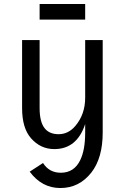

<svg xmlns="http://www.w3.org/2000/svg" viewBox="-20 -738 626 963"><path d="M178.7 -639.6V-717.8H407.2V-639.6ZM252.4 9.8Q183.1 9.8 135.3 -44.9Q90.8 -95.7 90.8 -195.8V-537.1H178.7V-195.8Q178.7 -127 203.6 -95.2Q227.1 -64.9 273.9 -64.9Q323.2 -64.9 358.4 -106.9Q407.2 -165 407.2 -248V-537.1H495.1V-73.2Q495.1 54.2 438.5 127Q377.4 205.1 282.7 205.1Q189.9 205.1 128.9 123L195.8 79.6Q226.6 128.4 285.2 128.4Q351.6 128.4 382.3 65.4Q407.2 14.2 407.2 -73.2V-115.7Q365.7 9.8 252.4 9.8Z"/></svg>

Font: Consola Mono
Style: Book
Weight: 400
Monospace: yes
Version: Version 2.001